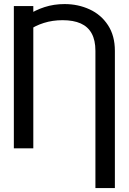

<svg xmlns="http://www.w3.org/2000/svg" viewBox="-20 -737 639 954"><path d="M454.1 197.3V-484.4Q454.1 -537.1 435.5 -570.8Q417 -604.5 380.9 -620.6Q344.7 -636.7 291 -636.7Q241.2 -636.7 197.8 -623Q154.3 -609.4 119.1 -584V-662.1Q154.3 -686.5 201.2 -701.7Q248 -716.8 300.8 -716.8Q368.2 -716.8 425.3 -690.4Q482.4 -664.1 516.6 -611.8Q550.8 -559.6 550.8 -484.4V197.3ZM145.5 0H48.8V-707H145.5Z"/></svg>

Font: Pretendard JP Variable
Style: Regular
Weight: 400
Designer: Base glyphs from Inter by Rasmus Andersson; Hangul glyphs from Noto Sans CJK(Source Han Sans) by Jang Soo-young and Kang
Foundry: Kil Hyung-jin
Version: Version 1.307;Glyphs 3.2 (3192)